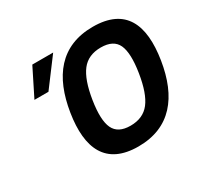

<svg xmlns="http://www.w3.org/2000/svg" viewBox="-149 -872 1106 1068"><g transform="rotate(-30 404.0 -338.0)"><path d="M564.3 -690C355.7 -690 251.3 -551.4 217.5 -338C183.9 -125.4 244.7 14 452.8 14C658 14 765.3 -122.1 799.5 -338C833.4 -552 773.7 -690 564.3 -690ZM657.5 -338C644.9 -258 624.3 -199.7 595.8 -163C567.3 -126.3 526.1 -108 472.1 -108C418.8 -108 383.5 -126.3 366.3 -163C349.1 -199.7 346.9 -258 359.5 -338C372.2 -418 392.8 -476.3 421.3 -513C449.7 -549.7 491 -568 545 -568C599 -568 634.4 -549.7 651.3 -513C668.1 -476.3 670.2 -418 657.5 -338ZM302.1 -676H168.1L80.2 -500H170.2Z"/></g></svg>

Font: Fog Sans
Style: It
Weight: 700
Foundry: Intel Corporation
Version: Version 1.00